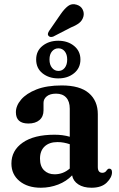

<svg xmlns="http://www.w3.org/2000/svg" viewBox="-20 -869 556 900"><path d="M33.5 -102.5Q33.5 -163.5 86.5 -200.5Q139.5 -237.5 235.5 -237.5Q275 -237.5 307 -228V-359.5Q307 -393.5 290.2 -411.8Q273.5 -430 243 -430Q214.5 -430 199.2 -417.5Q184 -405 184 -387V-351.5Q184 -322.5 165 -306.2Q146 -290 113 -290Q54.5 -290 54.5 -343Q54.5 -373.5 79 -402.2Q103.5 -431 151.2 -449.8Q199 -468.5 269.5 -468.5Q354.5 -468.5 396.5 -432.5Q438.5 -396.5 438.5 -333.5V-86Q438.5 -59 460 -59Q474 -59 481.5 -72.5Q486.5 -78.5 492 -78.5Q505 -78.5 505 -61.5Q505 -37.5 480.5 -13.2Q456 11 409 11Q371 11 347 -4.8Q323 -20.5 318 -47Q291.5 -19 252.8 -4Q214 11 171.5 11Q109.5 11 71.5 -20.2Q33.5 -51.5 33.5 -102.5ZM167.5 -125.5Q167.5 -89.5 186.5 -70.8Q205.5 -52 236 -52Q276 -52 307 -79V-193Q294 -197.5 279.8 -200.2Q265.5 -203 249.5 -203Q211 -203 189.2 -182.5Q167.5 -162 167.5 -125.5ZM264 -802Q281.5 -827.5 299 -840.8Q316.5 -854 339 -847Q359 -841 367.2 -824.8Q375.5 -808.5 371 -791.5Q366 -773 351.5 -761.5Q337 -750 313 -740.5L229.5 -697.5Q214 -692 206.5 -702Q203 -707.5 205 -713.2Q207 -719 210.5 -724.5ZM253 -501.5Q209.5 -501.5 179.5 -525.2Q149.5 -549 149.5 -590Q149.5 -630.5 179.5 -654.2Q209.5 -678 253 -678Q297.5 -678 327.2 -653.8Q357 -629.5 357 -590Q357 -550 327.2 -525.8Q297.5 -501.5 253 -501.5ZM254 -642.5Q236 -642.5 224 -628.5Q212 -614.5 212 -590Q212 -565.5 224 -551Q236 -536.5 254 -536.5Q272 -536.5 283.5 -551Q295 -565.5 295 -590Q295 -614 283.5 -628.2Q272 -642.5 254 -642.5Z"/></svg>

Font: Fraunces 72pt Soft SemiBold
Style: Regular
Weight: 600
Version: Version 1.000;[b76b70a41]